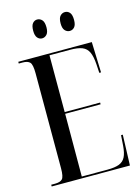

<svg xmlns="http://www.w3.org/2000/svg" viewBox="-134 -988 776 1062"><g transform="rotate(-15 254.0 -456.5)"><path d="M26 0V-10H48Q77 -10 89.5 -22.5Q102 -35 102 -84V-628Q102 -678 89.5 -691Q77 -704 48 -704H26V-714H447L453 -539H443L440 -589Q437 -634 425.5 -659Q414 -684 389 -694Q364 -704 320 -704H202V-379H405V-369H202L201 -10H348Q391 -10 415.5 -19.5Q440 -29 451.5 -52Q463 -75 466 -116L470 -175H480L474 0ZM346 -805Q330 -805 318.5 -817.5Q307 -830 307 -858Q307 -888 318.5 -900.5Q330 -913 346 -913Q362 -913 373 -900.5Q384 -888 384 -858Q384 -830 373 -817.5Q362 -805 346 -805ZM187 -805Q172 -805 161 -817.5Q150 -830 150 -858Q150 -888 161 -900.5Q172 -913 187 -913Q203 -913 214.5 -900.5Q226 -888 226 -858Q226 -830 214.5 -817.5Q203 -805 187 -805Z"/></g></svg>

Font: Noto Serif Display ExtraCondensed Medium
Style: Regular
Weight: 500
Width: 2
Designer: Monotype Design Team
Foundry: Monotype Imaging Inc.
Version: Version 2.009